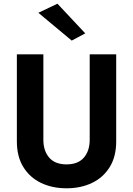

<svg xmlns="http://www.w3.org/2000/svg" viewBox="-20 -993 717 1036"><path d="M187 -924 290 -973 440 -813 367 -774ZM71 -700H214V-239Q214 -179 245.5 -142.5Q277 -106 339 -106Q401 -106 432.5 -142.5Q464 -179 464 -239V-700H607V-230Q607 -148 572 -91.5Q537 -35 476.5 -6Q416 23 339 23Q262 23 201.5 -6Q141 -35 106 -91.5Q71 -148 71 -230Z"/></svg>

Font: Von Semi
Style: Regular
Weight: 600
Version: Version 4.000; ttfautohint (v1.8.4.7-5d5b)